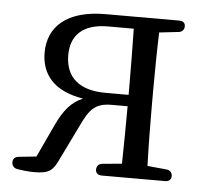

<svg xmlns="http://www.w3.org/2000/svg" viewBox="-44 -564 664 622"><g transform="rotate(5 288.5 -253.0)"><path d="M514 -518H275C149 -518 89 -461 89 -377C89 -308 128 -255 226 -239C189 -224 165 -195 142 -146L92 -39L35 -33C23 -32 16 -25 16 -14C16 -3 22 5 34 7C52 10 70 12 89 12C138 12 150 1 168 -38L223 -151C249 -206 267 -227 321 -227H372C372 -167 371 -92 370 -40L307 -34C295 -33 288 -25 288 -14C288 -3 295 4 308 4H514C527 4 534 -3 534 -14C534 -25 527 -33 515 -34L453 -40C451 -95 450 -175 450 -228V-287C450 -339 451 -418 453 -474L515 -481C527 -482 534 -490 534 -501C534 -512 527 -518 514 -518ZM166 -376C166 -439 204 -479 286 -479H370C371 -423 372 -340 372 -287V-264H297C210 -264 166 -304 166 -376Z"/></g></svg>

Font: 寒蝉锦书宋
Style: Regular
Weight: 400
Designer: 寒蝉锦书宋{Warren} 思源宋体{Ryoko NISHIZUKA 西塚涼子 (kana & ideographs); Frank Grießhammer (Latin, Greek & Cyrillic); Wenlong ZHANG 
Foundry: Adobe & ChillType
Version: Version 2.000;Glyphs 3.1.1 (3135)